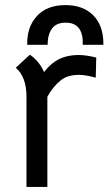

<svg xmlns="http://www.w3.org/2000/svg" viewBox="-20 -733 426 754"><path d="M358 -507 356 -428Q316 -439 291 -439Q244 -439 218 -417Q188 -393 166 -353V1H84V-353Q84 -431 42 -467L97 -518Q112 -509 127.5 -491Q143 -473 153 -450Q175 -478 198 -493Q236 -517 289 -517Q318 -517 358 -507ZM386 -557H305Q308 -644 238 -644Q201 -644 184 -620.5Q167 -597 167 -557H87Q85 -626 124.5 -669.5Q164 -713 237 -713Q307 -713 347 -672Q387 -631 386 -557Z"/></svg>

Font: Bellota
Style: Bold
Weight: 700
Designer: Kemie Guaida
Foundry: Kemie Guaida
Version: Version 4.001